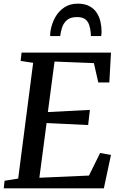

<svg xmlns="http://www.w3.org/2000/svg" viewBox="-22 -1031 666 1051"><path d="M-1.5 0 3 -41.5 77.5 -53.5 159.5 -687 91 -697.5 96 -743H585.5L576.5 -579.5H516L492 -685.5L276.5 -694L240 -417.5L470 -429.5L460.5 -346.5L233 -357.5L193.5 -58L465 -70L526 -193.5L585.5 -183L546.5 0ZM403 -1011Q442 -1011 467.5 -997.2Q493 -983.5 507.5 -961Q522 -938.5 528 -911.8Q534 -885 534 -858.5Q534 -852.5 533.5 -846Q533 -839.5 532 -833.5H475.5Q475.5 -838.5 475.2 -843.2Q475 -848 474.5 -853Q472.5 -875 466.2 -894.2Q460 -913.5 444.8 -925.5Q429.5 -937.5 399.5 -937.5Q363.5 -937.5 344.5 -921Q325.5 -904.5 317.8 -880.2Q310 -856 307.5 -833.5H252.5Q252.5 -841 253 -848Q253.5 -855 254.5 -862Q261.5 -903 280.5 -936.8Q299.5 -970.5 330.5 -990.8Q361.5 -1011 403 -1011Z"/></svg>

Font: Merriweather Medium
Style: Italic
Weight: 500
Italic angle: -7.8°
Version: Version 2.101